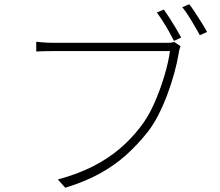

<svg xmlns="http://www.w3.org/2000/svg" viewBox="-20 -867 1040 906"><path d="M753 -822Q764 -807 779.5 -783Q795 -759 809.5 -734.5Q824 -710 835 -690L801 -674Q791 -694 777 -719Q763 -744 747.5 -768Q732 -792 720 -808ZM873 -847Q885 -832 900 -809Q915 -786 930.5 -761.5Q946 -737 957 -716L923 -701Q906 -732 883 -770.5Q860 -809 840 -833ZM832 -649Q829 -641 827 -634.5Q825 -628 823 -614Q816 -572 802.5 -522.5Q789 -473 770 -422Q751 -371 727 -324Q703 -277 675 -242Q629 -184 575 -135.5Q521 -87 451.5 -48.5Q382 -10 288 19L253 -20Q348 -46 418.5 -82Q489 -118 543.5 -164Q598 -210 641 -266Q679 -314 707.5 -378.5Q736 -443 755.5 -508.5Q775 -574 782 -626Q768 -626 726 -626Q684 -626 626 -626Q568 -626 504.5 -626Q441 -626 383.5 -626Q326 -626 286 -626Q246 -626 235 -626Q209 -626 189.5 -625.5Q170 -625 151 -624V-670Q164 -669 177 -667.5Q190 -666 205 -665.5Q220 -665 236 -665Q244 -665 275.5 -665Q307 -665 352.5 -665Q398 -665 451 -665Q504 -665 556.5 -665Q609 -665 654 -665Q699 -665 729.5 -665Q760 -665 768 -665Q776 -665 784 -665.5Q792 -666 802 -669Z"/></svg>

Font: Noto Sans KR ExtraLight
Style: Regular
Weight: 250
Designer: Ryoko NISHIZUKA  (kana, bopomofo & ideographs); Paul D. Hunt (Latin, Greek & Cyrillic); Sandoll Communications , Soo-you
Foundry: Adobe
Version: Version 2.004-H2;hotconv 1.0.118;makeotfexe 2.5.65603